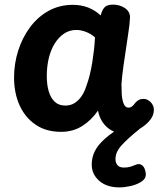

<svg xmlns="http://www.w3.org/2000/svg" viewBox="-20 -570 697 833"><path d="M41 -234Q41 -294 59 -350.5Q77 -407 110.5 -452Q144 -497 191 -523Q238 -549 296 -549Q332 -549 362 -537.5Q392 -526 417 -503Q422 -525 433 -537.5Q444 -550 470 -550Q500 -550 522.5 -534.5Q545 -519 544 -493Q543 -465 535.5 -418.5Q528 -372 522 -327Q520 -313 516.5 -290Q513 -267 510.5 -244Q508 -221 507 -206Q507 -190 508 -165Q509 -140 516 -121.5Q523 -103 537 -103Q546 -103 553 -108.5Q560 -114 567 -124Q575 -133 583 -137Q591 -141 603 -141Q615 -141 626.5 -133Q638 -125 644 -111.5Q650 -98 646 -80Q643 -61 623.5 -40.5Q604 -20 576 -5.5Q548 9 517 9Q488 9 465 -3.5Q442 -16 426.5 -38Q411 -60 405 -90Q377 -49 337 -23.5Q297 2 245 2Q180 2 134.5 -29Q89 -60 65 -113Q41 -166 41 -234ZM183 -240Q183 -202 191.5 -173.5Q200 -145 217.5 -128.5Q235 -112 263 -112Q286 -112 303 -122.5Q320 -133 333 -151.5Q346 -170 354 -195Q363 -219 369.5 -245.5Q376 -272 380.5 -300.5Q385 -329 388 -356Q391 -383 392 -408Q375 -423 353.5 -431.5Q332 -440 311 -440Q281 -440 257.5 -424Q234 -408 217 -380.5Q200 -353 191.5 -317Q183 -281 183 -240ZM498 243Q443 243 410.5 214.5Q378 186 378 144Q378 95 411.5 56Q445 17 508 -20H585V-10Q532 33 506.5 61.5Q481 90 481 120Q481 137 490 147Q499 157 518 157Q535 157 548.5 152.5Q562 148 571 144Q584 139 595 146Q606 153 610 170Q615 187 610.5 199Q606 211 589 221Q570 232 545 237.5Q520 243 498 243Z"/></svg>

Font: Playpen Sans SemiBold
Style: Regular
Weight: 600
Designer: Laura Meseguer, Veronika Burian, José Scaglione
Foundry: TypeTogether
Version: Version 1.001